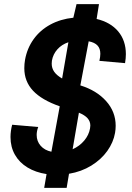

<svg xmlns="http://www.w3.org/2000/svg" viewBox="-20 -820 640 932"><path d="M460.5 -800 449 -728Q516.5 -712 553.8 -667.5Q591 -623 591 -557Q591 -537.5 587 -513.5L462.5 -524.5Q467 -544 467 -559Q467 -584.5 453.2 -599.2Q439.5 -614 410.5 -619.5L370 -405.5Q449 -381 495.2 -329.2Q541.5 -277.5 541.5 -209.5Q541.5 -192.5 538.5 -175Q530.5 -129 500.8 -87.2Q471 -45.5 423 -16Q375 13.5 315 23.5L303.5 92H194.5L206 25Q153 17 113.5 -7Q74 -31 52.5 -68.8Q31 -106.5 31 -154.5Q31 -184 39 -214.5L165.5 -203.5Q158 -183.5 158 -165Q158 -134.5 177.2 -112.5Q196.5 -90.5 229.5 -83.5L270 -304Q182.5 -334.5 140.2 -379.8Q98 -425 98 -489Q98 -510 101.5 -529.5Q111.5 -585.5 143 -629.5Q174.5 -673.5 224 -700.5Q273.5 -727.5 336 -734L351.5 -800ZM231 -511Q231 -489 243.2 -471.5Q255.5 -454 281.5 -439L312 -615Q279.5 -604 258.5 -580.5Q237.5 -557 232 -525.5Q231 -520.5 231 -511ZM417 -196.5Q418.5 -204 418.5 -210.5Q418.5 -230.5 405.2 -245.8Q392 -261 363 -273L332.5 -95.5Q366 -110.5 388.8 -137.5Q411.5 -164.5 417 -196.5Z"/></svg>

Font: JuliaMono Black
Style: Italic
Weight: 900
Italic angle: -9°
Monospace: yes
Designer: cormullion
Foundry: corm
Version: Version 0.057; ttfautohint (v1.8.4)